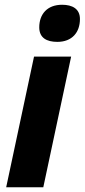

<svg xmlns="http://www.w3.org/2000/svg" viewBox="-20 -787 356 807"><path d="M221 -611C283 -611 316 -651 316 -707C316 -750 284 -767 241 -767C178 -767 145 -727 145 -672C145 -628 176 -611 221 -611ZM6 0H162L279 -549H123Z"/></svg>

Font: Noto Sans SemiCondensed ExtraBold
Style: Italic
Weight: 800
Width: 4
Italic angle: -12°
Designer: Monotype Design Team
Foundry: Monotype Imaging Inc.
Version: Version 2.013